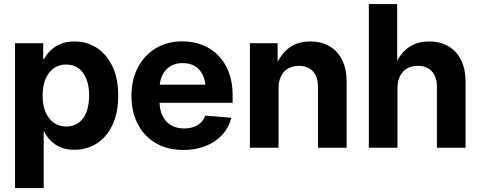

<svg xmlns="http://www.w3.org/2000/svg" viewBox="-20 -748 2433 972"><path d="M56.2 204.1V-529.3H198.7V-449.2H203.1Q216.3 -474.1 237.3 -494.1Q258.3 -514.2 288.1 -526.1Q317.9 -538.1 356.9 -538.1Q420.4 -538.1 470.5 -505.4Q520.5 -472.7 549.6 -411.4Q578.6 -350.1 578.6 -264.6Q578.6 -179.2 550.3 -117.7Q522 -56.2 471.7 -22.9Q421.4 10.3 356 10.3Q317.4 10.3 287.8 -2Q258.3 -14.2 237.5 -34.9Q216.8 -55.7 204.1 -81.5H201.2V204.1ZM315.4 -107.4Q352.1 -107.4 377.9 -126.5Q403.8 -145.5 417.5 -180.9Q431.2 -216.3 431.2 -264.6Q431.2 -313 417.5 -347.9Q403.8 -382.8 377.9 -402.1Q352.1 -421.4 315.4 -421.4Q278.3 -421.4 251.5 -401.9Q224.6 -382.3 210.2 -347.4Q195.8 -312.5 195.8 -264.6Q195.8 -217.3 210.2 -181.9Q224.6 -146.5 251.7 -127Q278.8 -107.4 315.4 -107.4Z M908.7 11.2Q828.1 11.2 769 -23.2Q710 -57.6 677.7 -119.4Q645.5 -181.2 645.5 -263.2Q645.5 -344.2 678 -406.2Q710.4 -468.3 768.3 -503.4Q826.2 -538.6 902.8 -538.6Q958 -538.6 1004.6 -520.3Q1051.3 -502 1085.4 -466.8Q1119.6 -431.6 1138.7 -381.3Q1157.7 -331.1 1157.7 -267.1V-227.5H700.7V-319.3H1087.4L1021 -296.4Q1021 -336.9 1007.3 -366.7Q993.7 -396.5 967.8 -412.6Q941.9 -428.7 904.8 -428.7Q868.2 -428.7 842 -412.4Q815.9 -396 801.8 -366.9Q787.6 -337.9 787.6 -299.3V-235.4Q787.6 -192.4 802.7 -161.4Q817.9 -130.4 845.9 -114Q874 -97.7 912.1 -97.7Q939.5 -97.7 960.9 -105.5Q982.4 -113.3 997.3 -127.9Q1012.2 -142.6 1019 -162.6L1150.9 -151.9Q1139.6 -103.5 1106.2 -66.7Q1072.8 -29.8 1022.2 -9.3Q971.7 11.2 908.7 11.2Z M1390.1 -299.8V0H1245.1V-529.3H1385.3L1386.2 -394H1368.7Q1391.6 -462.4 1436.3 -500.2Q1481 -538.1 1550.8 -538.1Q1606.4 -538.1 1647.9 -513.9Q1689.5 -489.7 1712.2 -444.1Q1734.9 -398.4 1734.9 -333.5V0H1589.8V-307.6Q1589.8 -358.9 1564.5 -386.7Q1539.1 -414.6 1493.2 -414.6Q1462.9 -414.6 1439.7 -401.9Q1416.5 -389.2 1403.3 -363.5Q1390.1 -337.9 1390.1 -299.8Z M1992.2 -299.8V0H1847.2V-727.5H1990.7V-394H1970.7Q1993.7 -462.4 2038.3 -500.2Q2083 -538.1 2152.8 -538.1Q2208.5 -538.1 2250 -513.9Q2291.5 -489.7 2314.2 -444.1Q2336.9 -398.4 2336.9 -333.5V0H2191.9V-307.6Q2191.9 -358.9 2166.5 -386.7Q2141.1 -414.6 2095.2 -414.6Q2064.9 -414.6 2041.7 -401.9Q2018.6 -389.2 2005.4 -363.5Q1992.2 -337.9 1992.2 -299.8Z"/></svg>

Font: Inter 24pt
Style: Bold
Weight: 700
Designer: Rasmus Andersson
Foundry: rsms
Version: Version 4.001;git-66647c0bb